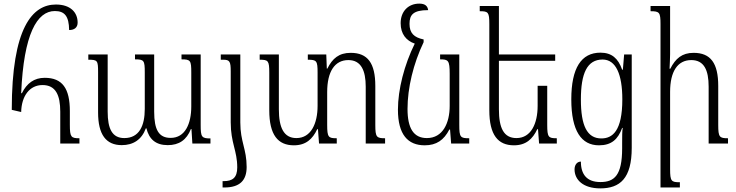

<svg xmlns="http://www.w3.org/2000/svg" viewBox="-20 -793 4068 1061"><path d="M97 -174C99 -263 144 -323 215 -323C288 -323 313 -267 313 -176V0H419V-29C373 -29 366 -35 366 -103V-179C366 -304 325 -363 227 -363C169 -363 128 -333 101 -278H97C111 -606 185 -732 283 -732C337 -732 361 -704 362 -627C391 -627 409 -641 409 -668C409 -725 369 -768 289 -768C159 -768 45 -640 45 -186Z M983 -492V-465C1033 -465 1037 -459 1037 -392V-205C1037 -109 1003 -31 923 -31C858 -31 832 -75 832 -176V-492H726V-465C776 -465 780 -459 780 -393V-191C780 -99 750 -30 667 -30C600 -30 575 -81 575 -176V-492H468V-463C519 -463 522 -459 522 -394V-172C522 -49 566 9 653 9C716 9 763 -21 786 -84H789C804 -24 840 9 907 9C969 9 1011 -19 1035 -80H1038L1043 0H1143V-28C1094 -28 1089 -36 1089 -102V-492Z M1255 -117C1255 -2 1291 39 1291 132C1291 189 1265 208 1216 208H1210V243H1220C1304 243 1343 205 1343 130C1343 30 1308 -9 1308 -116V-492H1200V-463H1213C1249 -463 1255 -454 1255 -399Z M2054 -102V-318C2054 -444 2012 -501 1918 -501C1853 -501 1817 -470 1789 -414H1786L1783 -492H1681V-463C1730 -463 1735 -457 1735 -392V-208C1735 -111 1699 -30 1618 -30C1548 -30 1521 -88 1521 -189V-492H1415V-463C1462 -463 1468 -458 1468 -392V-184C1468 -47 1516 10 1604 10C1670 10 1707 -24 1733 -79H1737L1743 0H1841V-29C1795 -29 1788 -34 1788 -103V-284C1788 -398 1830 -461 1905 -461C1976 -461 2001 -402 2001 -314V0H2108V-29C2061 -29 2054 -35 2054 -102Z M2327 10C2392 10 2433 -19 2463 -77H2467L2473 0H2573V-29C2524 -29 2518 -34 2518 -103V-492H2412V-465C2457 -465 2465 -460 2465 -385V-208C2465 -113 2427 -30 2339 -30C2265 -30 2232 -85 2232 -191C2232 -307 2264 -441 2321 -560V-575C2268 -586 2243 -610 2243 -661C2243 -711 2263 -737 2346 -737C2343 -759 2330 -773 2297 -773C2236 -773 2194 -730 2194 -665C2194 -605 2225 -568 2272 -552C2214 -435 2179 -298 2179 -187C2179 -49 2234 10 2327 10Z M3004 -319H2951V-208C2951 -111 2915 -30 2834 -30C2764 -30 2737 -85 2737 -189V-457H3048V-492H2737V-760H2631V-731C2678 -731 2684 -726 2684 -660V-184C2684 -47 2732 10 2820 10C2886 10 2923 -24 2949 -79H2953L2959 0H3057V-29C3011 -29 3004 -34 3004 -103Z M3297 248C3406 248 3471 193 3471 24V-492H3429L3422 -408H3418C3396 -471 3360 -502 3298 -502C3192 -502 3137 -417 3137 -244C3137 -69 3193 10 3290 10C3359 10 3395 -23 3418 -86H3421C3418 -64 3418 -43 3418 -3V27C3418 176 3375 213 3298 213C3223 213 3190 171 3190 100C3168 100 3155 119 3155 143C3155 201 3203 248 3297 248ZM3303 -28C3224 -28 3190 -99 3190 -243C3190 -387 3224 -464 3310 -464C3384 -464 3419 -381 3419 -244C3419 -68 3364 -28 3303 -28Z M4003 -29C3956 -29 3949 -35 3949 -102V-318C3949 -444 3907 -501 3813 -501C3749 -501 3713 -470 3684 -413H3680C3681 -440 3683 -467 3683 -494V-760H3575V-731C3624 -731 3630 -725 3630 -660V243H3737V214C3690 214 3683 209 3683 142V-285C3683 -399 3725 -461 3800 -461C3871 -461 3896 -405 3896 -314V0H4003Z"/></svg>

Font: Noto Serif Armenian Condensed Light
Style: Regular
Weight: 300
Width: 3
Designer: Monotype Design Team
Foundry: Monotype Imaging Inc.
Version: Version 2.008